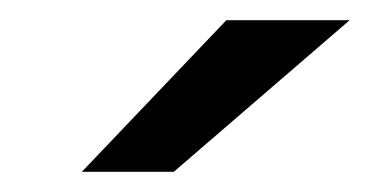

<svg xmlns="http://www.w3.org/2000/svg" viewBox="-20 -783 366 190"><path d="M152 -613H61L204 -763H326Z"/></svg>

Font: Open Sauce Sans Medium Italic
Style: Regular
Weight: 500
Italic angle: -10°
Designer: Alfredo Marco Pradil
Foundry: Creative Sauce Fz LLC
Version: Version 1.477